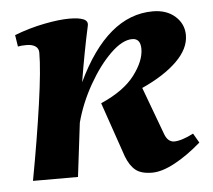

<svg xmlns="http://www.w3.org/2000/svg" viewBox="-40 -478 586 527"><g transform="rotate(-5 253.0 -214.5)"><path d="M288 -45 236 -196Q300 -224 329.5 -263Q359 -302 359 -335Q359 -364 336 -364Q309 -364 276.5 -332.5Q244 -301 215.5 -251Q187 -201 173 -148L155 0H31Q52 -113 65.5 -208Q79 -303 79 -349Q79 -361 70 -367Q61 -373 46 -373Q31 -373 22 -371L17 -403Q59 -419 100 -427Q141 -435 169 -435Q195 -435 208 -429.5Q221 -424 218 -411Q203 -343 189 -258Q273 -435 399 -435Q437 -435 460.5 -414Q484 -393 484 -362Q484 -325 449 -290.5Q414 -256 352 -228L401 -96Q409 -75 426 -74Q447 -74 480 -91L495 -65Q457 -32 421.5 -13Q386 6 359 6Q329 6 313.5 -6.5Q298 -19 288 -45Z"/></g></svg>

Font: Unna
Style: Bold Italic
Weight: 700
Italic angle: -8.05°
Designer: Jorge de Buen Unna
Foundry: Omnibus-Type
Version: Version 2.008